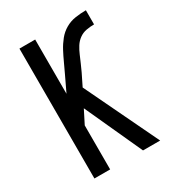

<svg xmlns="http://www.w3.org/2000/svg" viewBox="-178 -838 855 941"><g transform="rotate(-30 250.0 -367.5)"><path d="M353 0 205 -324 167 -249V0H78V-735H167V-428L208 -514Q221 -541 233.5 -568.5Q246 -596 260 -622.5Q274 -649 293 -672.5Q312 -696 338 -711Q364 -726 394 -730.5Q424 -735 454 -735V-655Q432 -655 410 -651Q388 -647 370 -634Q352 -621 340 -602Q328 -583 319.5 -562.5Q311 -542 302 -522Q293 -502 284 -482L251 -415L450 0Z"/></g></svg>

Font: Iosevka Medium
Style: Regular
Weight: 500
Monospace: yes
Designer: Belleve Invis
Foundry: Belleve Invis
Version: Version 32.5.0; ttfautohint (v1.8.4)